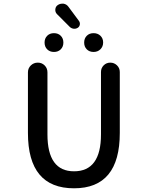

<svg xmlns="http://www.w3.org/2000/svg" viewBox="-20 -1099 772 1037"><path d="M379.9 -82Q130.9 -82 130.9 -380.9V-708Q130.9 -730.5 146.5 -745.6Q162.1 -760.7 184.1 -760.7Q206.1 -760.7 221.2 -745.6Q236.3 -730.5 236.3 -708V-373Q236.3 -173.8 379.9 -173.8Q525.4 -173.8 525.4 -373V-710Q525.4 -731.4 540 -746.1Q554.7 -760.7 575.7 -760.7Q596.7 -760.7 611.8 -746.1Q627 -731.4 627 -710V-380.9Q627 -82 379.9 -82ZM406.2 -986.3Q413.1 -976.6 411.1 -965.8Q409.2 -955.1 400.4 -949.2Q389.6 -942.4 377.9 -943.8Q366.2 -945.3 357.4 -953.1L288.1 -1022.5Q277.3 -1033.2 278.8 -1048.8Q280.3 -1064.5 293 -1072.3Q303.7 -1079.1 315.4 -1079.1Q319.3 -1079.1 323.2 -1079.1Q339.8 -1076.2 349.6 -1062.5ZM308.1 -832.5Q293.9 -818.4 271.5 -818.4Q249 -818.4 234.9 -832.5Q220.7 -846.7 220.7 -869.1Q220.7 -891.6 234.9 -905.8Q249 -919.9 271.5 -919.9Q293.9 -919.9 308.1 -905.8Q322.3 -891.6 322.3 -869.1Q322.3 -846.7 308.1 -832.5ZM522.5 -833Q507.8 -818.4 485.4 -818.4Q462.9 -818.4 448.7 -832.5Q434.6 -846.7 434.6 -869.1Q434.6 -891.6 448.7 -905.8Q462.9 -919.9 485.4 -919.9Q507.8 -919.9 522.5 -905.8Q537.1 -891.6 537.1 -869.6Q537.1 -847.7 522.5 -833Z"/></svg>

Font: Gen Jyuu Gothic Medium
Style: Regular
Weight: 500
Designer: [Source Han Sans]
Ryoko NISHIZUKA  (kana & ideographs); Paul D. Hunt (Latin, Greek & Cyrillic); Wenlong ZHANG  (bopomofo
Version: Version 1.002.20150607